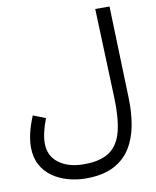

<svg xmlns="http://www.w3.org/2000/svg" viewBox="-100 -790 895 1099"><g transform="rotate(-10 347.5 -241.0)"><path d="M30 1Q30 -35 40 -79Q50 -123 72 -176L144 -148Q128 -106 120 -71Q112 -36 112 -6Q112 67 167.5 108.5Q223 150 313 150Q411 150 463.5 112.5Q516 75 535 -3Q554 -81 549 -201L530 -714H613L630 -180Q633 -96 619.5 -21.5Q606 53 570.5 110Q535 167 471.5 199.5Q408 232 310 232Q257 232 207 218Q157 204 117 176Q77 148 53.5 104.5Q30 61 30 1Z"/></g></svg>

Font: Go Noto Kurrent-Regular
Style: Regular
Weight: 400
Designer: Monotype Design Team
Foundry: Monotype Imaging Inc.
Version: Version 2.012; ttfautohint (v1.8.4.7-5d5b)